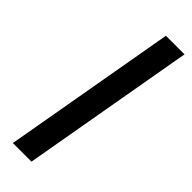

<svg xmlns="http://www.w3.org/2000/svg" viewBox="-239 -715 730 730"><g transform="rotate(45 126.0 -350.0)"><path d="M29 0 152 -700H252L129 0Z"/></g></svg>

Font: DM Sans 17pt Medium
Style: Italic
Weight: 500
Italic angle: -10°
Version: Version 4.004;gftools[0.9.30]